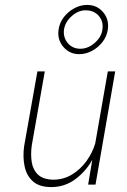

<svg xmlns="http://www.w3.org/2000/svg" viewBox="-20 -750 514 780"><path d="M109 -159 162 -460H132L78 -156Q72 -112 80 -74Q88 -36 114 -13Q140 10 188 10Q243 10 286 -22Q329 -54 355 -101L338 0H368L448 -460H418L367 -168Q356 -130 331.5 -96Q307 -62 272.5 -41Q238 -20 196 -20Q155 -21 134.5 -40.5Q114 -60 109 -91Q104 -122 109 -159ZM218 -630Q212 -590 237 -560Q262 -530 302 -530Q329 -530 354 -543.5Q379 -557 396.5 -579.5Q414 -602 418 -630Q424 -671 399 -700.5Q374 -730 334 -730Q307 -730 282 -716.5Q257 -703 239.5 -680.5Q222 -658 218 -630ZM240 -630Q245 -662 273 -686Q301 -710 332 -708Q363 -707 382 -684.5Q401 -662 396 -630Q392 -599 364 -575Q336 -551 304 -552Q273 -553 254.5 -576Q236 -599 240 -630Z"/></svg>

Font: Jost* 200 Thin Italic
Style: Italic
Weight: 200
Italic angle: -10°
Version: Version 3.200; ttfautohint (v0.97) -l 8 -r 50 -G 200 -x 14 -